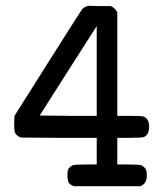

<svg xmlns="http://www.w3.org/2000/svg" viewBox="-20 -644 565 663"><path d="M235 -1Q222 -6 217.5 -13Q213 -20 213 -38Q213 -54 215 -59Q221 -68 230 -73Q236 -76 274 -76H314V-168H183L52 -169Q36 -175 31 -188Q29 -193 29 -218L30 -244Q37 -255 148.5 -431.5Q260 -608 264 -613Q277 -624 289 -624Q291 -624 302 -623.5Q313 -623 323 -623H363Q378 -616 385 -601V-244H429Q471 -244 477 -241Q495 -233 495 -206Q495 -179 477 -171Q471 -168 429 -168H385V-76H425Q463 -76 469 -73Q478 -68 484 -59Q487 -52 487 -38Q487 -10 465 -1ZM314 -244V-554Q281 -503 215.5 -400Q150 -297 117 -245L215 -244Z"/></svg>

Font: KaTeX_Typewriter
Style: Regular
Weight: 400
Version: Version 1.1; ttfautohint (v1.3)